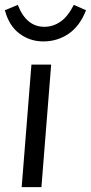

<svg xmlns="http://www.w3.org/2000/svg" viewBox="-30 -768 373 788"><path d="M59 0 99 -503H180L140 0ZM148 -598Q93 -598 50 -630Q7 -662 -10 -726L43 -748Q78 -658 152 -658Q188 -658 218 -679Q247 -698 273 -748L323 -726Q298 -661 251 -629Q205 -598 148 -598Z"/></svg>

Font: PRinguin Sans
Style: Italic
Weight: 400
Designer: Vernon Adams
Foundry: Vernon Adams
Version: ""